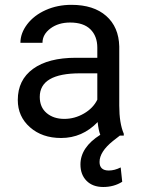

<svg xmlns="http://www.w3.org/2000/svg" viewBox="-20 -558 584 790"><path d="M392.6 -3.4Q385.3 -22 381.8 -55.7Q318.8 9.8 231.4 9.8Q153.3 9.8 103.3 -34.4Q53.2 -78.6 53.2 -146.5Q53.2 -229 116 -274.7Q178.7 -320.3 292.5 -320.3H380.4V-361.8Q380.4 -409.2 352.1 -437.3Q323.7 -465.3 268.6 -465.3Q220.2 -465.3 187.5 -440.9Q154.8 -416.5 154.8 -381.8H64Q64 -421.4 92 -458.3Q120.1 -495.1 168.2 -516.6Q216.3 -538.1 273.9 -538.1Q365.2 -538.1 417 -492.4Q468.8 -446.8 470.7 -366.7V-123.5Q470.7 -50.8 489.3 -7.8V0H473.1L444.8 22Q389.6 66.4 389.6 108.4Q389.6 143.6 427.7 143.6Q451.2 143.6 476.6 130.9L482.9 189.9Q448.7 211.4 404.8 211.4Q361.3 211.4 336.2 186Q311 160.6 311 118.7Q311 48.3 392.6 -3.4ZM244.6 -68.8Q287.1 -68.8 325.2 -90.8Q363.3 -112.8 380.4 -147.9V-256.3H309.6Q143.6 -256.3 143.6 -159.2Q143.6 -116.7 171.9 -92.8Q200.2 -68.8 244.6 -68.8Z"/></svg>

Font: SteelSelectRoboto
Style: Roboto-Regular
Weight: 400
Designer: Google
Version: Version 2.137; 2017